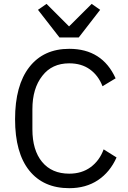

<svg xmlns="http://www.w3.org/2000/svg" viewBox="-20 -963 661 995"><path d="M338.9 12.2Q425.3 12.2 487.8 -29.5Q550.3 -71.3 584 -147L517.1 -189Q495.6 -130.4 449.7 -96.7Q403.8 -63 338.9 -63Q248.5 -63 198.2 -123.8Q147.9 -184.6 147.9 -293V-397Q147.9 -504.9 199.2 -569.8Q249 -634.8 338.9 -634.8Q402.3 -634.8 446 -603.3Q489.7 -571.8 511.2 -516.1L579.1 -557.1Q509.8 -710 338.9 -710Q205.6 -710 131.8 -615.2Q58.1 -520.5 58.1 -345.2Q58.1 -170.9 131.6 -79.3Q205.1 12.2 338.9 12.2ZM288.1 -769H388.2L499 -912.1L455.1 -942.9L337.9 -826.2L221.2 -942.9L176.8 -912.1Z"/></svg>

Font: Plexus Sans
Style: Regular
Weight: 400
Version: Version 2.001;PS 002.001;hotconv 1.0.70;makeotf.lib2.5.58329